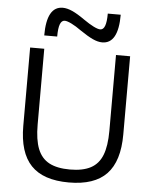

<svg xmlns="http://www.w3.org/2000/svg" viewBox="-63 -1022 861 1084"><g transform="rotate(5 367.5 -480.0)"><path d="M367.7 10Q222.7 10 153.5 -62.5Q84.3 -135 84.3 -286.7V-730H164.4V-300Q164.4 -214.7 184.9 -162.9Q205.4 -111.1 250 -87.2Q294.7 -63.4 367.7 -63.4Q440.6 -63.4 485.5 -87.2Q530.3 -111.1 550.6 -162.9Q570.9 -214.7 570.9 -300V-730H651V-286.7Q651 -135 581.8 -62.5Q512.7 10 367.7 10ZM486.7 -794.3Q462.3 -794.3 433 -807.8Q403.7 -821.3 361.7 -850Q329.7 -873 304.5 -885.3Q279.3 -897.6 266 -897.6Q248.4 -897.6 239.7 -875.3Q231 -853 231 -805H157.6Q157.6 -969.7 248.7 -969.7Q273 -969.7 302.8 -956.4Q332.7 -943 373.7 -914Q406.7 -891 431.3 -878.7Q456 -866.4 469.3 -866.4Q487 -866.4 495.6 -889.2Q504.3 -912 504.3 -959H577.7Q577.7 -794.3 486.7 -794.3Z"/></g></svg>

Font: M PLUS 2 Thin
Style: Regular
Weight: 100
Designer: Coji Morishita
Foundry: UNDERFOREST DESIGN
Version: Version 1.001